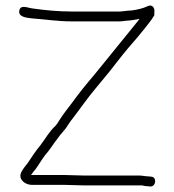

<svg xmlns="http://www.w3.org/2000/svg" viewBox="-20 -687 636 700"><path d="M449 -612 465 -614C474.2 -615.2 480.8 -616.4 489 -618C443.8 -561.5 397.5 -505.9 350 -446.5C317.6 -406 287.5 -372.8 258 -333C237.4 -303.7 212.2 -274.9 196 -248C191.3 -239.3 186.3 -232.3 181 -227C159.4 -207.4 145.3 -180.8 127 -157C110.4 -137.4 95.6 -114.5 82 -94C75.2 -85.8 59.3 -65.9 56 -55C47.5 -32 72.3 -13 96 -13H214C236.7 -13 264.8 -11 288 -11H498C506 -9 513 -8 519 -8L528 -7C549.8 -7 552.7 -43 530 -43L521 -44C509.4 -44 499.5 -47 488 -47H288C264.8 -47 236.6 -49 214 -49H93C97.9 -56.3 107.2 -67.4 111 -72C125.3 -92 137.5 -115 155 -134C168.7 -151.5 176.4 -165.4 190 -182C201.6 -200.2 215.2 -209.9 227 -230C232.3 -238.7 240.3 -249.7 251 -263C274.1 -293.3 301.2 -332.4 328 -364C358.6 -400 397.8 -448.9 427 -487C453.6 -520.6 476.4 -543.7 500 -574C515.8 -594.7 530.7 -610.5 543 -632C542.3 -634 542.3 -638.3 543 -645C544.4 -658.6 534.1 -673.2 517 -664C501.8 -656.4 480 -651.7 461 -649C456.3 -649 451.3 -648.7 446 -648L428 -646C424 -645.3 419.7 -645 415 -645H242C192.3 -645 144.9 -649.6 100 -656C83.1 -657.4 56.8 -671.2 51 -651C43.6 -625.2 75.6 -622.5 96 -620C143.8 -616.6 190.6 -609 242 -609H415C426.9 -609 438.6 -612 449 -612Z"/></svg>

Font: HoneyBee
Style: Lit
Weight: 300
Foundry: Cannot Into Space Fonts
Version: Version 0.89